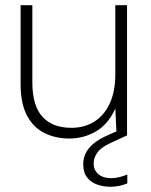

<svg xmlns="http://www.w3.org/2000/svg" viewBox="-20 -519 577 736"><path d="M246 12Q192 12 149.5 -9.5Q107 -31 83 -77Q59 -123 59 -196V-499H104V-203Q104 -114 142.5 -71.5Q181 -29 254 -29Q303 -29 341 -52.5Q379 -76 400.5 -122Q422 -168 422 -234V-499H467V0H427L422 -103Q396 -44 349 -16Q302 12 246 12ZM403 197Q378 197 354 189Q330 181 314.5 162Q299 143 299 110Q299 89 308 69.5Q317 50 338 32Q359 14 394 -1L452 -27L467 0L404 29Q367 46 353 66Q339 86 339 107Q339 133 357 148.5Q375 164 407 164Q421 164 437.5 160Q454 156 468 150V184Q454 190 436.5 193.5Q419 197 403 197Z"/></svg>

Font: DM Sans 20pt ExtraLight
Style: Regular
Weight: 250
Version: Version 4.004;gftools[0.9.30]